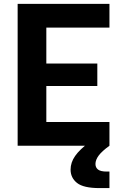

<svg xmlns="http://www.w3.org/2000/svg" viewBox="-20 -750 660 988"><path d="M70.8 0V-730H218.4V0ZM543.2 0H145V-122.1H543.2ZM480.8 -307.4H157.5V-423.2H480.8ZM145 -607.9V-730H543.2V-607.9ZM471.2 93.8Q471.2 112.1 484.4 122.4Q497.6 132.8 528.7 132.8H543.2V217.9H492.8Q409.6 217.9 376.4 191.4Q343.2 164.9 343.2 122.8Q343.2 86.1 366.5 52.7Q389.8 19.3 440.4 -18.5L543.2 0Q504.2 28.2 487.7 50.6Q471.2 73 471.2 93.8Z"/></svg>

Font: Monaspace Neon Var
Style: Regular
Weight: 400
Designer: Riley Cran and the Lettermatic Team
Version: Version 1.000 (Monaspace Neon Var)